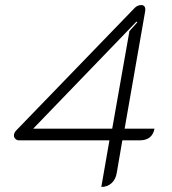

<svg xmlns="http://www.w3.org/2000/svg" viewBox="-20 -729 681 758"><path d="M412 -175H55Q47 -175 41 -180.5Q35 -186 35 -194Q35 -205 45 -215L512 -698Q523 -709 538 -709Q547 -709 551 -702.5Q555 -696 553 -684L472 -221H590Q581 -175 532 -175H463L441 -47Q437 -21 420.5 -6Q404 9 380 9ZM423 -221 491 -606 522 -641 519 -644 111 -221Z"/></svg>

Font: K2D Thin
Style: Italic
Weight: 100
Italic angle: -10°
Designer: Katatrad Aksorn Co.,Ltd.
Foundry: Cadson Demak Co.,Ltd.
Version: Version 1.000; ttfautohint (v1.6)